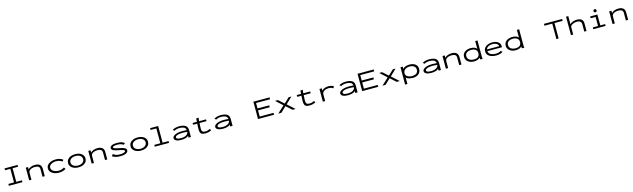

<svg xmlns="http://www.w3.org/2000/svg" viewBox="251 -3587 21998 6676"><g transform="rotate(-15 11250.0 -249.0)"><path d="M116 0V-67H318V-557H127V-623H595V-557H399V-66H604V0Z M847 0V-457H928V-371Q956 -410 1023.5 -439Q1091 -468 1188 -468Q1251 -468 1301 -447.5Q1351 -427 1379.5 -384Q1408 -341 1408 -272V0H1327V-270Q1327 -342 1284 -370.5Q1241 -399 1158 -399Q1097 -399 1044.5 -382Q992 -365 960 -333.5Q928 -302 928 -258V0Z M1925 11Q1825 11 1747.5 -19Q1670 -49 1625.5 -103Q1581 -157 1581 -228Q1581 -299 1625 -352.5Q1669 -406 1746.5 -436Q1824 -466 1923 -466Q2006 -466 2073.5 -443.5Q2141 -421 2183 -381L2132 -332Q2088 -370 2032.5 -385Q1977 -400 1911 -400Q1868 -400 1824.5 -389Q1781 -378 1745 -357.5Q1709 -337 1687 -305.5Q1665 -274 1665 -233Q1665 -178 1702.5 -138.5Q1740 -99 1801 -78.5Q1862 -58 1931 -58Q1982 -58 2035.5 -74Q2089 -90 2126 -118L2172 -62Q2070 11 1925 11Z M2624 8Q2529 8 2457.5 -22Q2386 -52 2346.5 -105Q2307 -158 2307 -229Q2307 -300 2346.5 -353.5Q2386 -407 2457.5 -437Q2529 -467 2624 -467Q2718 -467 2788 -437Q2858 -407 2897 -353.5Q2936 -300 2936 -229Q2936 -158 2897 -105Q2858 -52 2788 -22Q2718 8 2624 8ZM2624 -58Q2689 -58 2740.5 -79Q2792 -100 2821.5 -138.5Q2851 -177 2851 -230Q2851 -283 2821.5 -321.5Q2792 -360 2740.5 -380.5Q2689 -401 2624 -401Q2558 -401 2505.5 -380.5Q2453 -360 2422.5 -321.5Q2392 -283 2392 -230Q2392 -177 2422.5 -138.5Q2453 -100 2505.5 -79Q2558 -58 2624 -58Z M3097 0V-457H3178V-371Q3206 -410 3273.5 -439Q3341 -468 3438 -468Q3501 -468 3551 -447.5Q3601 -427 3629.5 -384Q3658 -341 3658 -272V0H3577V-270Q3577 -342 3534 -370.5Q3491 -399 3408 -399Q3347 -399 3294.5 -382Q3242 -365 3210 -333.5Q3178 -302 3178 -258V0Z M4128 10Q4032 10 3965 -8.5Q3898 -27 3840 -66L3893 -132Q3920 -110 3950.5 -92.5Q3981 -75 4024.5 -65.5Q4068 -56 4131 -56Q4220 -56 4274 -74Q4328 -92 4328 -124Q4328 -154 4283.5 -170Q4239 -186 4132 -206Q4005 -229 3939.5 -260Q3874 -291 3874 -349Q3874 -401 3937 -434.5Q4000 -468 4126 -468Q4198 -468 4246 -459.5Q4294 -451 4329.5 -434Q4365 -417 4399 -393L4343 -342Q4310 -372 4254 -388.5Q4198 -405 4129 -405Q4051 -405 4004 -391.5Q3957 -378 3957 -353Q3957 -325 4008 -307.5Q4059 -290 4176 -269Q4304 -245 4357.5 -213.5Q4411 -182 4411 -130Q4411 -68 4340.5 -29Q4270 10 4128 10Z M4874 8Q4779 8 4707.5 -22Q4636 -52 4596.5 -105Q4557 -158 4557 -229Q4557 -300 4596.5 -353.5Q4636 -407 4707.5 -437Q4779 -467 4874 -467Q4968 -467 5038 -437Q5108 -407 5147 -353.5Q5186 -300 5186 -229Q5186 -158 5147 -105Q5108 -52 5038 -22Q4968 8 4874 8ZM4874 -58Q4939 -58 4990.5 -79Q5042 -100 5071.5 -138.5Q5101 -177 5101 -230Q5101 -283 5071.5 -321.5Q5042 -360 4990.5 -380.5Q4939 -401 4874 -401Q4808 -401 4755.5 -380.5Q4703 -360 4672.5 -321.5Q4642 -283 4642 -230Q4642 -177 4672.5 -138.5Q4703 -100 4755.5 -79Q4808 -58 4874 -58Z M5369 0V-65H5585V-600H5378V-665H5667V-65H5882V0Z M6318 11Q6201 11 6138 -24.5Q6075 -60 6075 -115Q6075 -164 6122 -200.5Q6169 -237 6247.5 -257Q6326 -277 6420 -277Q6455 -277 6501 -275Q6547 -273 6592 -269Q6579 -348 6519 -376.5Q6459 -405 6360 -405Q6311 -405 6262.5 -394Q6214 -383 6175 -357L6123 -403Q6171 -435 6234 -451Q6297 -467 6368 -467Q6458 -467 6526 -447Q6594 -427 6631.5 -378Q6669 -329 6669 -243V0H6584V-70Q6564 -45 6531.5 -29Q6499 -13 6461 -4.5Q6423 4 6385.5 7.5Q6348 11 6318 11ZM6160 -119Q6160 -94 6185 -79Q6210 -64 6248.5 -57Q6287 -50 6329 -50Q6401 -50 6458.5 -67.5Q6516 -85 6552 -120Q6588 -155 6594 -207Q6555 -211 6509 -214Q6463 -217 6429 -217Q6357 -217 6295.5 -206.5Q6234 -196 6197 -174Q6160 -152 6160 -119Z M6851 -392V-457H7006L7012 -574L7101 -583L7086 -457H7335V-392H7085L7076 -243Q7071 -168 7082 -127.5Q7093 -87 7123 -72Q7153 -57 7206 -57Q7256 -57 7297.5 -70Q7339 -83 7381 -103L7407 -42Q7355 -17 7301.5 -4Q7248 9 7190 9Q7101 9 7057.5 -18.5Q7014 -46 7001.5 -103Q6989 -160 6994 -248L7002 -392Z M7818 11Q7701 11 7638 -24.5Q7575 -60 7575 -115Q7575 -164 7622 -200.5Q7669 -237 7747.5 -257Q7826 -277 7920 -277Q7955 -277 8001 -275Q8047 -273 8092 -269Q8079 -348 8019 -376.5Q7959 -405 7860 -405Q7811 -405 7762.5 -394Q7714 -383 7675 -357L7623 -403Q7671 -435 7734 -451Q7797 -467 7868 -467Q7958 -467 8026 -447Q8094 -427 8131.5 -378Q8169 -329 8169 -243V0H8084V-70Q8064 -45 8031.5 -29Q7999 -13 7961 -4.5Q7923 4 7885.5 7.5Q7848 11 7818 11ZM7660 -119Q7660 -94 7685 -79Q7710 -64 7748.5 -57Q7787 -50 7829 -50Q7901 -50 7958.5 -67.5Q8016 -85 8052 -120Q8088 -155 8094 -207Q8055 -211 8009 -214Q7963 -217 7929 -217Q7857 -217 7795.5 -206.5Q7734 -196 7697 -174Q7660 -152 7660 -119Z M9084 0V-624H9667V-556H9163V-360H9584V-291H9163V-68H9662V0Z M9814 0 10064 -232 9819 -457H9925L10121 -280L10309 -457H10408L10178 -235L10438 0H10327L10121 -186L9925 0Z M10601 -392V-457H10756L10762 -574L10851 -583L10836 -457H11085V-392H10835L10826 -243Q10821 -168 10832 -127.5Q10843 -87 10873 -72Q10903 -57 10956 -57Q11006 -57 11047.5 -70Q11089 -83 11131 -103L11157 -42Q11105 -17 11051.5 -4Q10998 9 10940 9Q10851 9 10807.5 -18.5Q10764 -46 10751.5 -103Q10739 -160 10744 -248L10752 -392Z M11418 1V-457H11503L11500 -370Q11521 -401 11560.5 -423Q11600 -445 11647.5 -456.5Q11695 -468 11742 -468Q11796 -468 11844 -455.5Q11892 -443 11928 -418L11892 -354Q11848 -381 11812.5 -391.5Q11777 -402 11734 -402Q11696 -402 11655.5 -393Q11615 -384 11579.5 -364.5Q11544 -345 11522.5 -314.5Q11501 -284 11501 -241V1Z M12318 11Q12201 11 12138 -24.5Q12075 -60 12075 -115Q12075 -164 12122 -200.5Q12169 -237 12247.5 -257Q12326 -277 12420 -277Q12455 -277 12501 -275Q12547 -273 12592 -269Q12579 -348 12519 -376.5Q12459 -405 12360 -405Q12311 -405 12262.5 -394Q12214 -383 12175 -357L12123 -403Q12171 -435 12234 -451Q12297 -467 12368 -467Q12458 -467 12526 -447Q12594 -427 12631.5 -378Q12669 -329 12669 -243V0H12584V-70Q12564 -45 12531.5 -29Q12499 -13 12461 -4.5Q12423 4 12385.5 7.5Q12348 11 12318 11ZM12160 -119Q12160 -94 12185 -79Q12210 -64 12248.5 -57Q12287 -50 12329 -50Q12401 -50 12458.5 -67.5Q12516 -85 12552 -120Q12588 -155 12594 -207Q12555 -211 12509 -214Q12463 -217 12429 -217Q12357 -217 12295.5 -206.5Q12234 -196 12197 -174Q12160 -152 12160 -119Z M12834 0V-624H13417V-556H12913V-360H13334V-291H12913V-68H13412V0Z M13564 0 13814 -232 13569 -457H13675L13871 -280L14059 -457H14158L13928 -235L14188 0H14077L13871 -186L13675 0Z M14335 167V-457H14417V-372Q14435 -403 14473.5 -424Q14512 -445 14562 -456Q14612 -467 14665 -467Q14740 -467 14804.5 -442.5Q14869 -418 14908 -366Q14947 -314 14947 -232Q14947 -170 14923 -124Q14899 -78 14858.5 -48Q14818 -18 14767 -3Q14716 12 14662 12Q14608 12 14559 2.5Q14510 -7 14473 -24.5Q14436 -42 14418 -65V167ZM14644 -56Q14680 -56 14718 -63.5Q14756 -71 14789 -89.5Q14822 -108 14842.5 -142Q14863 -176 14863 -229Q14863 -286 14836 -323Q14809 -360 14763 -379Q14717 -398 14660 -400Q14618 -402 14575.5 -392.5Q14533 -383 14496.5 -361Q14460 -339 14438 -302.5Q14416 -266 14416 -213Q14418 -159 14451.5 -124.5Q14485 -90 14536.5 -73Q14588 -56 14644 -56Z M15318 11Q15201 11 15138 -24.5Q15075 -60 15075 -115Q15075 -164 15122 -200.5Q15169 -237 15247.5 -257Q15326 -277 15420 -277Q15455 -277 15501 -275Q15547 -273 15592 -269Q15579 -348 15519 -376.5Q15459 -405 15360 -405Q15311 -405 15262.5 -394Q15214 -383 15175 -357L15123 -403Q15171 -435 15234 -451Q15297 -467 15368 -467Q15458 -467 15526 -447Q15594 -427 15631.5 -378Q15669 -329 15669 -243V0H15584V-70Q15564 -45 15531.5 -29Q15499 -13 15461 -4.5Q15423 4 15385.5 7.5Q15348 11 15318 11ZM15160 -119Q15160 -94 15185 -79Q15210 -64 15248.5 -57Q15287 -50 15329 -50Q15401 -50 15458.5 -67.5Q15516 -85 15552 -120Q15588 -155 15594 -207Q15555 -211 15509 -214Q15463 -217 15429 -217Q15357 -217 15295.5 -206.5Q15234 -196 15197 -174Q15160 -152 15160 -119Z M15847 0V-457H15928V-371Q15956 -410 16023.5 -439Q16091 -468 16188 -468Q16251 -468 16301 -447.5Q16351 -427 16379.5 -384Q16408 -341 16408 -272V0H16327V-270Q16327 -342 16284 -370.5Q16241 -399 16158 -399Q16097 -399 16044.5 -382Q15992 -365 15960 -333.5Q15928 -302 15928 -258V0Z M16856 10Q16802 10 16750 -5Q16698 -20 16655.5 -50Q16613 -80 16587.5 -125Q16562 -170 16562 -230Q16562 -294 16588.5 -339.5Q16615 -385 16658.5 -413.5Q16702 -442 16755 -455.5Q16808 -469 16862 -469Q16945 -469 17002 -444.5Q17059 -420 17081 -384V-665H17162V-71Q17162 -53 17164 -35.5Q17166 -18 17175 0H17089Q17080 -18 17078.5 -35.5Q17077 -53 17077 -71Q17049 -34 16992 -12Q16935 10 16856 10ZM16872 -58Q16977 -58 17027.5 -102Q17078 -146 17078 -231Q17078 -315 17021.5 -359.5Q16965 -404 16863 -404Q16801 -404 16751.5 -385.5Q16702 -367 16673 -331Q16644 -295 16644 -240Q16644 -180 16673 -139.5Q16702 -99 16753.5 -78.5Q16805 -58 16872 -58Z M17660 10Q17559 10 17482.5 -17.5Q17406 -45 17363 -98Q17320 -151 17320 -227Q17320 -305 17363.5 -358.5Q17407 -412 17480 -440Q17553 -468 17640 -468Q17718 -468 17782.5 -444Q17847 -420 17886 -371.5Q17925 -323 17925 -249Q17925 -240 17924 -232Q17923 -224 17922 -216H17399Q17402 -171 17426 -140.5Q17450 -110 17487.5 -90.5Q17525 -71 17570.5 -62.5Q17616 -54 17663 -54Q17715 -54 17762 -65.5Q17809 -77 17844 -103L17904 -61Q17816 10 17660 10ZM17404 -277H17839Q17839 -319 17809.5 -348Q17780 -377 17733 -392Q17686 -407 17633 -407Q17585 -407 17536 -394.5Q17487 -382 17450 -353.5Q17413 -325 17404 -277Z M18356 10Q18302 10 18250 -5Q18198 -20 18155.5 -50Q18113 -80 18087.5 -125Q18062 -170 18062 -230Q18062 -294 18088.5 -339.5Q18115 -385 18158.5 -413.5Q18202 -442 18255 -455.5Q18308 -469 18362 -469Q18445 -469 18502 -444.5Q18559 -420 18581 -384V-665H18662V-71Q18662 -53 18664 -35.5Q18666 -18 18675 0H18589Q18580 -18 18578.5 -35.5Q18577 -53 18577 -71Q18549 -34 18492 -12Q18435 10 18356 10ZM18372 -58Q18477 -58 18527.5 -102Q18578 -146 18578 -231Q18578 -315 18521.5 -359.5Q18465 -404 18363 -404Q18301 -404 18251.5 -385.5Q18202 -367 18173 -331Q18144 -295 18144 -240Q18144 -180 18173 -139.5Q18202 -99 18253.5 -78.5Q18305 -58 18372 -58Z M19825 0V-556H19544V-624H20198V-556H19906V0Z M20350 0V-665H20431V-371Q20472 -418 20539 -443Q20606 -468 20688 -468Q20790 -468 20850 -422Q20910 -376 20910 -272V0H20829V-270Q20829 -318 20807.5 -346Q20786 -374 20749 -386.5Q20712 -399 20666 -399Q20632 -399 20592 -390.5Q20552 -382 20515 -364.5Q20478 -347 20454.5 -321.5Q20431 -296 20431 -263V0Z M21153 0V-65H21341V-391H21162V-457H21423V-65H21597V0ZM21378 -548Q21355 -548 21338.5 -564.5Q21322 -581 21322 -604Q21322 -628 21338 -644.5Q21354 -661 21378 -661Q21401 -661 21418 -644Q21435 -627 21435 -604Q21435 -581 21418 -564.5Q21401 -548 21378 -548Z M21847 0V-457H21928V-371Q21956 -410 22023.5 -439Q22091 -468 22188 -468Q22251 -468 22301 -447.5Q22351 -427 22379.5 -384Q22408 -341 22408 -272V0H22327V-270Q22327 -342 22284 -370.5Q22241 -399 22158 -399Q22097 -399 22044.5 -382Q21992 -365 21960 -333.5Q21928 -302 21928 -258V0Z"/></g></svg>

Font: Inconsolata ExtraExpanded Thin
Style: Regular
Weight: 100
Width: 8
Monospace: yes
Designer: Raph Levien, Cyreal, Brenton Simpson
Foundry: Raph Levien, Cyreal, Google
Version: Version 3.100; ttfautohint (v1.8.4.7-5d5b)